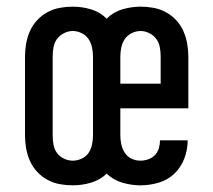

<svg xmlns="http://www.w3.org/2000/svg" viewBox="-20 -548 640 576"><path d="M198 8Q179 8 159.5 4.5Q140 1 122.5 -8.5Q105 -18 91.5 -32.5Q78 -47 70 -65Q62 -83 58.5 -102.5Q55 -122 55 -142V-378Q55 -398 58.5 -417.5Q62 -437 70 -455Q78 -473 91.5 -487.5Q105 -502 122.5 -511.5Q140 -521 159.5 -524.5Q179 -528 198 -528Q226 -528 253 -520Q280 -512 300 -492Q320 -512 347 -520Q374 -528 402 -528Q421 -528 440.5 -524.5Q460 -521 477.5 -511.5Q495 -502 508.5 -487.5Q522 -473 530 -455Q538 -437 541.5 -417.5Q545 -398 545 -378V-223H341V-142Q341 -128 344 -114.5Q347 -101 354.5 -89.5Q362 -78 374.5 -72Q387 -66 401 -66Q413 -66 424.5 -70Q436 -74 444.5 -82.5Q453 -91 456.5 -103Q460 -115 460 -127H543Q543 -99 533 -72.5Q523 -46 503 -27Q483 -8 456 0Q429 8 401 8Q374 8 347 0Q320 -8 300 -27Q280 -8 253 0Q226 8 198 8ZM341 -297H462V-378Q462 -392 459.5 -406Q457 -420 449 -431Q441 -442 428 -448.5Q415 -455 402 -455Q388 -455 375 -448.5Q362 -442 354.5 -431Q347 -420 344 -406Q341 -392 341 -378ZM198 -66Q212 -66 225 -72Q238 -78 245.5 -89Q253 -100 256 -114Q259 -128 259 -142V-378Q259 -392 256 -406Q253 -420 245.5 -431Q238 -442 225 -448.5Q212 -455 198 -455Q185 -455 172 -448.5Q159 -442 151 -431Q143 -420 140.5 -406Q138 -392 138 -378V-142Q138 -128 140.5 -114Q143 -100 151 -89Q159 -78 172 -72Q185 -66 198 -66Z"/></svg>

Font: Nova Nerd Font
Style: Regular
Weight: 400
Designer: Belleve Invis
Foundry: Belleve Invis
Version: Version 24.1.4; ttfautohint (v1.8.4);Nerd Fonts 3.1.1